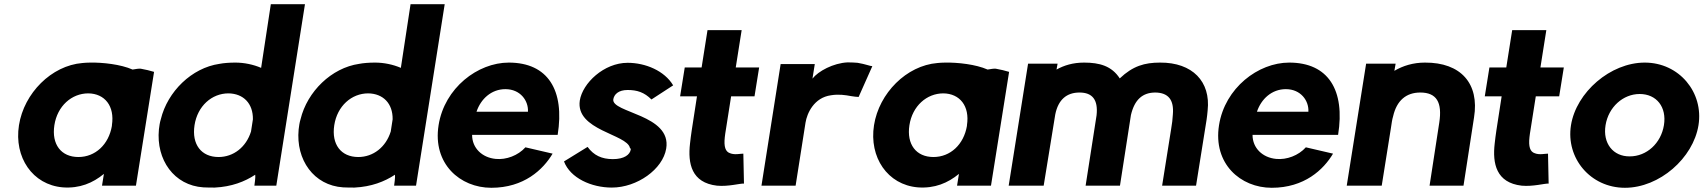

<svg xmlns="http://www.w3.org/2000/svg" viewBox="-20 -881 8082 911"><path d="M70 -287C46 -135 134 -4 278 8C358 14 421 -13 473 -56L464 0H625L711 -540C692 -546 670 -551 648 -555C640 -556 626 -554 609 -551C552 -576 467 -585 408 -584C394 -584 382 -583 371 -582C224 -570 94 -439 70 -287ZM238 -287C252 -378 320 -438 399 -438C477 -437 525 -378 511 -287V-284C496 -195 432 -136 352 -136C270 -136 224 -196 238 -287Z M734 -267C720 -123 806 -1 945 8C964 9 982 9 999 9C1079 5 1141 -19 1191 -52C1193 -41 1188 -7 1187 0H1291L1427 -861H1265L1219 -559C1182 -575 1138 -584 1097 -584C1068 -584 1042 -582 1021 -578C890 -559 775 -447 743 -315C738 -299 736 -283 734 -267ZM903 -287C917 -378 985 -438 1064 -438C1135 -437 1181 -390 1180 -315L1171 -257C1148 -183 1088 -136 1017 -136C935 -136 889 -196 903 -287Z M1397 -267C1383 -123 1469 -1 1608 8C1627 9 1645 9 1662 9C1742 5 1804 -19 1854 -52C1856 -41 1851 -7 1850 0H1954L2090 -861H1928L1882 -559C1845 -575 1801 -584 1760 -584C1731 -584 1705 -582 1684 -578C1553 -559 1438 -447 1406 -315C1401 -299 1399 -283 1397 -267ZM1566 -287C1580 -378 1648 -438 1727 -438C1798 -437 1844 -390 1843 -315L1834 -257C1811 -183 1751 -136 1680 -136C1598 -136 1552 -196 1566 -287Z M2061 -287C2032 -104 2163 10 2311 10C2466 10 2557 -76 2602 -152L2473 -182C2438 -143 2382 -122 2332 -127C2268 -133 2220 -178 2220 -241H2626C2660 -453 2580 -584 2394 -584C2247 -584 2089 -464 2061 -287ZM2241 -351C2261 -411 2311 -458 2378 -458C2449 -458 2488 -403 2485 -351Z M2656 -115C2686 -36 2786 9 2883 9C3003 9 3125 -78 3141 -176C3168 -338 2880 -345 2890 -410C2894 -433 2914 -454 2958 -454C3003 -454 3037 -443 3071 -409L3174 -476C3133 -545 3043 -583 2958 -583C2845 -583 2744 -486 2731 -404C2710 -262 2955 -245 2969 -179C2972 -177 2973 -175 2973 -172C2969 -147 2942 -126 2888 -126C2835 -126 2797 -144 2768 -184Z M3207 -424H3287L3262 -262C3259 -241 3256 -220 3254 -200C3243 -105 3261 -14 3382 0C3437 5 3490 -11 3510 -10L3507 -152C3492 -152 3466 -145 3444 -154C3422 -161 3414 -185 3419 -230C3420 -241 3422 -252 3424 -265L3449 -424H3560L3582 -561H3471L3499 -738H3337L3309 -561H3229Z M3593 0H3755L3802 -299C3809 -343 3842 -418 3923 -429C3960 -435 3991 -430 4018 -425C4032 -423 4044 -421 4054 -421L4119 -567C4109 -567 4086 -577 4049 -583C4035 -584 4020 -585 4002 -585C3934 -582 3862 -543 3835 -508L3846 -577H3684Z M4127 -287C4103 -135 4191 -4 4335 8C4415 14 4478 -13 4530 -56L4521 0H4682L4768 -540C4749 -546 4727 -551 4705 -555C4697 -556 4683 -554 4666 -551C4609 -576 4524 -585 4465 -584C4451 -584 4439 -583 4428 -582C4281 -570 4151 -439 4127 -287ZM4295 -287C4309 -378 4377 -438 4456 -438C4534 -437 4582 -378 4568 -287V-284C4553 -195 4489 -136 4409 -136C4327 -136 4281 -196 4295 -287Z M4766 0H4932L4987 -338C5001 -408 5041 -442 5102 -442C5163 -442 5191 -408 5183 -334L5131 0H5294L5346 -335C5363 -408 5401 -442 5462 -442C5523 -441 5551 -408 5545 -338C5544 -316 5541 -294 5537 -270L5494 0H5655L5705 -313C5707 -328 5709 -343 5710 -357C5725 -494 5638 -585 5484 -584C5411 -584 5355 -568 5293 -509C5255 -568 5197 -584 5124 -584C5071 -584 5029 -571 4993 -551L4998 -579H4858Z M5764 -287C5735 -104 5866 10 6014 10C6169 10 6260 -76 6305 -152L6176 -182C6141 -143 6085 -122 6035 -127C5971 -133 5923 -178 5923 -241H6329C6363 -453 6283 -584 6097 -584C5950 -584 5792 -464 5764 -287ZM5944 -351C5964 -411 6014 -458 6081 -458C6152 -458 6191 -403 6188 -351Z M6370 0H6536L6580 -276C6583 -295 6585 -313 6590 -329C6607 -404 6652 -442 6719 -442C6796 -442 6824 -396 6809 -299L6763 0H6924L6974 -324C7000 -484 6912 -585 6741 -584C6685 -584 6637 -569 6596 -545L6602 -579H6462Z M7025 -424H7105L7080 -262C7077 -241 7074 -220 7072 -200C7061 -105 7079 -14 7200 0C7255 5 7308 -11 7328 -10L7325 -152C7310 -152 7284 -145 7262 -154C7240 -161 7232 -185 7237 -230C7238 -241 7240 -252 7242 -265L7267 -424H7378L7400 -561H7289L7317 -738H7155L7127 -561H7047Z M7434 -287C7409 -131 7526 10 7690 10C7854 10 8014 -131 8039 -287C8064 -442 7948 -584 7784 -584C7621 -584 7459 -443 7434 -287ZM7598 -287C7612 -373 7681 -435 7760 -435C7840 -435 7889 -373 7875 -287C7861 -201 7793 -139 7713 -139C7634 -138 7584 -201 7598 -287Z"/></svg>

Font: Rabbid Highway Sign IV
Style: BdObl
Weight: 400
Foundry: Cannot Into Space Fonts
Version: Version 0.277